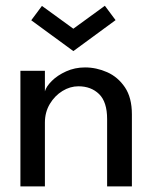

<svg xmlns="http://www.w3.org/2000/svg" viewBox="-20 -662 550 682"><path d="M282 -422.5Q322.5 -422.5 360.8 -405.5Q399 -388.5 423.8 -351.8Q448.5 -315 448.5 -256V0H360.5V-239Q360.5 -300 332 -327.8Q303.5 -355.5 258.5 -355.5Q229 -355.5 201.8 -338.8Q174.5 -322 157 -292.8Q139.5 -263.5 139.5 -226.5V0H52.5V-410.5H139.5V-337.5Q144 -354.5 164 -374.5Q184 -394.5 215 -408.5Q246 -422.5 282 -422.5ZM240.5 -480.5 91 -590 129 -641 240.5 -560 352.5 -641.5 390.5 -590.5Z"/></svg>

Font: League Spartan Thin
Style: Regular
Weight: 400
Version: Version 2.002